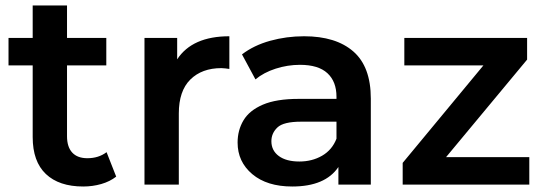

<svg xmlns="http://www.w3.org/2000/svg" viewBox="-20 -672 1980 699"><path d="M283 7Q195 7 147 -38.5Q99 -84 99 -173V-434H11V-534H99V-652H224V-534H367V-434H224V-176Q224 -137 243 -116.5Q262 -96 298 -96Q339 -96 368 -118L403 -29Q380 -11 348.5 -2Q317 7 283 7Z M506 0V-534H625V-456Q680 -540 815 -540V-421Q807 -422 800 -423Q793 -424 786 -424Q715 -424 673 -382.5Q631 -341 631 -259V0Z M1212 0V-64Q1164 7 1044 7Q952 7 898.5 -38Q845 -83 845 -153Q845 -198 866.5 -234Q888 -270 937 -291Q986 -312 1067 -312H1205V-320Q1205 -375 1172 -405.5Q1139 -436 1072 -436Q1027 -436 983.5 -422Q940 -408 910 -383L861 -474Q904 -507 963.5 -523.5Q1023 -540 1087 -540Q1203 -540 1266.5 -484.5Q1330 -429 1330 -313V0ZM1205 -167V-229H1076Q1012 -229 990 -208Q968 -187 968 -158Q968 -124 995 -104Q1022 -84 1070 -84Q1116 -84 1152.5 -105Q1189 -126 1205 -167Z M1446 0V-79L1740 -434H1452V-534H1899V-455L1604 -100H1907V0Z"/></svg>

Font: Montserrat SemiBold
Style: Regular
Weight: 600
Designer: Julieta Ulanovsky
Foundry: Julieta Ulanovsky
Version: Version 9.000; ttfautohint (v1.8.4.7-5d5b)